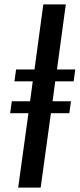

<svg xmlns="http://www.w3.org/2000/svg" viewBox="-20 -851 362 871"><path d="M62.5 0 109 -337.5H26L33.5 -391.5H116.5L128.5 -482H45.5L53 -536H136.5L176.5 -831H278.5L238.5 -536H321.5L314 -482H230.5L218.5 -391.5H302L294.5 -337.5H211L164.5 0Z"/></svg>

Font: Merriweather 36pt
Style: Italic
Weight: 400
Italic angle: -7.8°
Version: Version 2.101